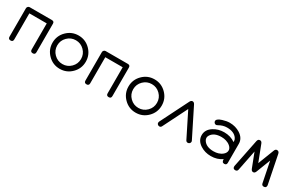

<svg xmlns="http://www.w3.org/2000/svg" viewBox="87 -1199 3021 1998"><g transform="rotate(30 1597.0 -200.0)"><path d="M390.4 -28.6Q390.4 0 361.8 0Q332.8 0 332.8 -28.6V-342.5H123.8V-28.6Q123.8 0 95 0Q66.4 0 66.4 -28.6V-371.1Q66.4 -382.6 75.1 -391.1Q83.7 -399.7 95 -399.7H362.1Q390.4 -399.7 390.4 -371.6Z M884.5 -199.7Q884.5 -117.2 825.9 -58.6Q767.3 0 684.6 0Q602.1 0 543.5 -58.6Q484.9 -117.2 484.9 -199.7Q484.9 -282.5 543.5 -341.1Q602.1 -399.7 684.6 -399.7Q767.3 -399.7 825.9 -341.1Q884.5 -282.5 884.5 -199.7ZM827.4 -199.7Q827.4 -258.8 785.5 -300.7Q743.7 -342.5 684.6 -342.5Q625.7 -342.5 583.7 -300.7Q541.7 -258.8 541.7 -199.7Q541.7 -140.6 583.7 -98.9Q625.7 -57.1 684.6 -57.1Q743.7 -57.1 785.5 -98.9Q827.4 -140.6 827.4 -199.7Z M1303 -28.6Q1303 0 1274.4 0Q1245.4 0 1245.4 -28.6V-342.5H1036.4V-28.6Q1036.4 0 1007.6 0Q979 0 979 -28.6V-371.1Q979 -382.6 987.7 -391.1Q996.3 -399.7 1007.6 -399.7H1274.7Q1303 -399.7 1303 -371.6Z M1797.1 -199.7Q1797.1 -117.2 1738.5 -58.6Q1679.9 0 1597.2 0Q1514.6 0 1456.1 -58.6Q1397.5 -117.2 1397.5 -199.7Q1397.5 -282.5 1456.1 -341.1Q1514.6 -399.7 1597.2 -399.7Q1679.9 -399.7 1738.5 -341.1Q1797.1 -282.5 1797.1 -199.7ZM1740 -199.7Q1740 -258.8 1698.1 -300.7Q1656.2 -342.5 1597.2 -342.5Q1538.3 -342.5 1496.3 -300.7Q1454.3 -258.8 1454.3 -199.7Q1454.3 -140.6 1496.3 -98.9Q1538.3 -57.1 1597.2 -57.1Q1656.2 -57.1 1698.1 -98.9Q1740 -140.6 1740 -199.7Z M2253.7 -27.8Q2253.7 -16.1 2244.5 -7.9Q2235.4 0.2 2223.9 0.2Q2207.5 0.2 2199.2 -15.6L2053.5 -307.1L1907.7 -15.6Q1899.7 0.2 1883.3 0.2Q1871.3 0.2 1862.3 -7.9Q1853.3 -16.1 1853.3 -27.8Q1853.3 -34.7 1856.4 -41.7L2025.6 -379.2Q2035.9 -399.9 2053.5 -399.9Q2071 -399.9 2081.5 -379.2L2250.2 -41.7Q2253.7 -34.7 2253.7 -27.8Z M2690.4 -28.6Q2690.4 0 2662.1 0Q2632.6 0 2633.5 -40.3Q2577.1 0 2500.2 0Q2429.7 0 2374.3 -35.4Q2310.1 -76.4 2310.1 -143.1Q2310.1 -209 2374.3 -249.8Q2429.9 -285.2 2500.2 -285.2Q2577.1 -285.2 2633.5 -245.1V-256.6Q2633.5 -273.7 2621.6 -290.8Q2586.4 -342.5 2500.2 -342.5Q2450.9 -342.5 2402.6 -314Q2392.3 -308.6 2385.3 -308.6Q2374 -308.6 2365.4 -317.6Q2356.7 -326.7 2356.7 -338.4Q2356.7 -366.2 2416.7 -385Q2463.1 -399.7 2500.2 -399.7Q2570.6 -399.7 2626.2 -364.3Q2690.4 -322.8 2690.4 -256.6ZM2633.5 -143.1Q2633.5 -169.7 2607.7 -192.4Q2585.9 -211.4 2556.4 -220.2Q2530.3 -228.3 2500.2 -228.3Q2411.9 -228.3 2377.2 -174.3Q2366.9 -158.2 2366.9 -143.1Q2366.9 -127 2377.2 -110.8Q2411.9 -57.1 2500.2 -57.1Q2530.3 -57.1 2556.4 -64.9Q2585.9 -73.7 2607.7 -92.8Q2633.5 -115.7 2633.5 -143.1Z M3166 -27.6Q3166 0 3136.7 0Q3114.3 0 3109.4 -22.7L3059.8 -268.8L2994.4 -99.4Q2985.4 -75.4 2966.1 -75.4Q2946.8 -75.4 2937.5 -99.4L2872.1 -268.8L2823 -22.7Q2818.1 0 2795.4 0Q2766.4 0 2766.4 -27.6Q2766.4 -30.5 2766.6 -34.4L2834.5 -372.1Q2840.1 -399.7 2863.8 -399.7Q2882.8 -399.7 2891.6 -377L2966.1 -183.6L3040.8 -377Q3049.6 -399.7 3068.1 -399.7Q3092.3 -399.7 3097.9 -372.1L3165.5 -34.4Q3166 -30.5 3166 -27.6Z"/></g></svg>

Font: EnergyBar
Style: Regular
Weight: 400
Italic angle: -10°
Version: 1.0 2000-03-28